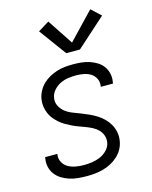

<svg xmlns="http://www.w3.org/2000/svg" viewBox="-116 -838 731 922"><g transform="rotate(-15 250.0 -377.0)"><path d="M201 8Q179 8 157 6Q135 4 115 -2.5Q95 -9 77.5 -19.5Q60 -30 47.5 -46Q35 -62 30 -83Q25 -104 29 -126Q29 -128 29.5 -129.5Q30 -131 30 -132H91Q91 -131 90.5 -130.5Q90 -130 90 -129Q87 -108 96.5 -90.5Q106 -73 123 -63.5Q140 -54 160 -50.5Q180 -47 201 -47Q221 -47 241.5 -50Q262 -53 282 -61.5Q302 -70 317.5 -86.5Q333 -103 336 -123Q339 -142 333 -158.5Q327 -175 315 -187Q303 -199 287.5 -207Q272 -215 256 -221Q240 -227 223.5 -233Q207 -239 191.5 -246.5Q176 -254 161.5 -262.5Q147 -271 134 -282.5Q121 -294 110.5 -307Q100 -320 93.5 -336Q87 -352 84.5 -369.5Q82 -387 85 -406Q88 -425 98 -444Q108 -463 123 -477.5Q138 -492 156.5 -502Q175 -512 194.5 -518Q214 -524 233.5 -526Q253 -528 273 -528Q294 -528 315 -526Q336 -524 355.5 -517.5Q375 -511 392 -500.5Q409 -490 420.5 -474Q432 -458 436.5 -437.5Q441 -417 437 -396Q437 -394 436.5 -392.5Q436 -391 436 -389H375Q375 -390 375.5 -391Q376 -392 376 -393Q379 -413 370.5 -430Q362 -447 346.5 -456.5Q331 -466 312 -469.5Q293 -473 273 -473Q254 -473 234 -470Q214 -467 195.5 -458Q177 -449 162.5 -432.5Q148 -416 145 -397Q141 -375 150.5 -356Q160 -337 176.5 -324.5Q193 -312 212.5 -304.5Q232 -297 251.5 -289.5Q271 -282 289.5 -273.5Q308 -265 325.5 -254Q343 -243 357.5 -228.5Q372 -214 382 -196Q392 -178 396 -157Q400 -136 396 -115Q393 -94 382.5 -75Q372 -56 356 -41.5Q340 -27 321 -17Q302 -7 281.5 -1.5Q261 4 241 6Q221 8 201 8ZM257 -588 158 -723 213 -757 297 -630 423 -762 470 -718 325 -588Z"/></g></svg>

Font: Iosevka SS04 Light Oblique
Style: Regular
Weight: 300
Italic angle: -9°
Monospace: yes
Designer: Belleve Invis
Foundry: Belleve Invis
Version: Version 19.0.0; ttfautohint (v1.8.4)